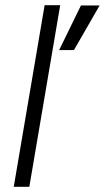

<svg xmlns="http://www.w3.org/2000/svg" viewBox="-20 -720 404 740"><path d="M33 0 152 -700H212L93 0ZM208 -527 292 -699H364L265 -527Z"/></svg>

Font: Figtree Light Light
Style: Italic
Weight: 300
Italic angle: -9.5°
Version: Version 2.000